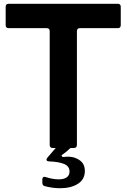

<svg xmlns="http://www.w3.org/2000/svg" viewBox="-20 -783 670 1016"><path d="M603 -763Q619 -763 619 -747V-650Q619 -634 603 -634H403Q387 -634 387 -618V-16Q387 0 371 0H353Q331 22 305 39L311 48Q329 46 337 46Q366 46 386 56Q408 66 418.5 82Q429 98 429 122Q429 166 392.5 189.5Q356 213 298 213Q257 213 217 202Q204 199 204 184V166Q204 158 209 154.5Q214 151 222 154Q259 166 291 166Q318 166 333 155.5Q348 145 348 125Q348 97 320 85Q292 73 240 71Q226 71 226 61Q226 58 231 51L275 0H259Q243 0 243 -16V-618Q243 -634 227 -634H26Q10 -634 10 -650V-747Q10 -763 26 -763Z"/></svg>

Font: Open Sauce Two
Style: Bold
Weight: 700
Designer: Alfredo Marco Pradil
Foundry: Creative Sauce Fz LLC
Version: Version 1.477